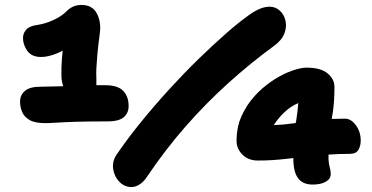

<svg xmlns="http://www.w3.org/2000/svg" viewBox="-20 -738 1500 775"><path d="M1242 7Q1202 7 1183 -19Q1164 -44 1164 -100Q1150 -99 1137 -97Q1079 -90 1021 -90Q983 -90 959.5 -113Q936 -136 935 -166Q934 -195 941.5 -230Q949 -265 978 -312Q1006 -353 1040 -382Q1074 -411 1108 -429.5Q1142 -448 1170.5 -456.5Q1199 -465 1217 -465Q1274 -465 1302 -442Q1330 -419 1330 -387Q1330 -333 1324 -288Q1321 -273 1319 -258Q1346 -259 1373 -259Q1397 -259 1416.5 -232.5Q1436 -206 1436 -171Q1436 -149 1426.5 -133Q1417 -117 1392 -117Q1347 -117 1306 -114Q1306 -105 1306 -96Q1307 -75 1311 -62.5Q1315 -50 1315 -35Q1315 -16 1295 -4.5Q1275 7 1242 7ZM510 17Q483 17 462.5 -3.5Q442 -24 437 -54.5Q432 -85 450 -113Q495 -179 550 -246.5Q605 -314 664 -378.5Q723 -443 781.5 -500Q840 -557 893 -603.5Q946 -650 989 -680Q1012 -696 1031.5 -703.5Q1051 -711 1068 -711Q1092 -711 1109.5 -695Q1127 -679 1132.5 -654Q1138 -629 1127.5 -602Q1117 -575 1085 -552Q992 -484 902.5 -403.5Q813 -323 730 -228.5Q647 -134 573 -24Q560 -4 543.5 6.5Q527 17 510 17ZM163 -241Q120 -241 98.5 -254Q77 -267 69 -287Q61 -307 61 -328Q61 -354 80.5 -371Q100 -388 144 -388Q163 -388 195 -389Q214 -390 235 -390Q229 -408 228 -428Q227 -466 230 -501Q231 -517 233 -534Q222 -527 211 -523Q175 -508 146 -508Q108 -508 90.5 -532.5Q73 -557 73 -583Q72 -602 85 -617.5Q98 -633 129 -637Q163 -642 196.5 -657.5Q230 -673 249 -693Q261 -705 275.5 -711.5Q290 -718 309 -718Q353 -718 371 -683.5Q389 -649 383 -605Q376 -552 373 -518Q370 -484 369 -462Q368 -440 369 -422Q369 -408 369 -394Q388 -394 405 -394Q455 -394 476.5 -372Q498 -350 499 -315Q501 -286 482 -267Q463 -248 414 -248Q338 -248 288.5 -246.5Q239 -245 210 -243Q181 -241 163 -241ZM1173 -241Q1174 -244 1175 -247Q1182 -292 1184 -322Q1152 -308 1127 -284Q1103 -261 1085 -233Q1122 -234 1163 -240Q1168 -240 1173 -241Z"/></svg>

Font: Shantell Sans Light ExtraBold
Style: Regular
Weight: 800
Version: Version 1.011;[c5ecc13dd]